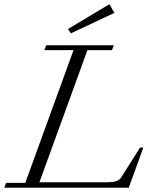

<svg xmlns="http://www.w3.org/2000/svg" viewBox="-21 -874 720 894"><path d="M309.1 -718.8 295.4 -738.8 488.3 -854.5 511.7 -814ZM-1 0 7.3 -22.5H96.7L321.3 -640.6H185.5L194.3 -663.1H508.8L500.5 -640.6H386.2L162.6 -25.4H475.6Q505.9 -25.4 520.8 -30.8Q535.6 -36.1 544.4 -49.8L631.3 -187H646.5L578.6 0Z"/></svg>

Font: Elstob Light
Style: Italic
Weight: 300
Italic angle: -20°
Designer: Peter S. Baker
Version: Version 1.015